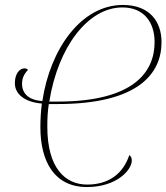

<svg xmlns="http://www.w3.org/2000/svg" viewBox="-20 -748 672 775"><path d="M476 -728C307 -728 182 -549 151 -340C96 -344 69 -370 69 -410C69 -431 76 -448 93 -466C89 -470 85 -472 79 -472C60 -472 40 -452 40 -412C40 -370 77 -336 149 -330C145 -299 143 -267 143 -235C143 -95 200 7 331 7C451 7 512 -62 512 -100C512 -111 508 -118 502 -122C477 -47 419 -3 332 -3C242 -3 171 -71 171 -236C171 -266 172 -296 177 -328H212C537 -328 632 -450 632 -578C632 -662 583 -728 476 -728ZM474 -718C562 -718 604 -657 604 -578C604 -457 519 -338 213 -338H179C214 -558 335 -718 474 -718Z"/></svg>

Font: Noto Serif Display Condensed Thin
Style: Italic
Weight: 100
Width: 3
Italic angle: -12°
Designer: Monotype Design Team
Foundry: Monotype Imaging Inc.
Version: Version 2.009